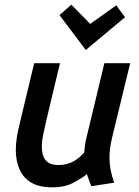

<svg xmlns="http://www.w3.org/2000/svg" viewBox="-20 -794 600 826"><path d="M206 12Q148 12 113.5 -9Q79 -30 63.5 -66.5Q48 -103 48 -149Q48 -176 52.5 -203.5Q57 -231 64 -259L127 -522H238L179 -275Q173 -247 166.5 -217.5Q160 -188 160 -161Q160 -140 166.5 -122Q173 -104 188.5 -94Q204 -84 230 -84Q269 -84 296.5 -100Q324 -116 342 -138Q344 -155 346 -171Q348 -187 353 -206L429 -522H540L462 -201Q457 -179 454 -158.5Q451 -138 451 -116Q451 -89 456 -63Q461 -37 471 -8L373 7Q369 -3 363 -18.5Q357 -34 354 -45Q332 -27 295 -7.5Q258 12 206 12ZM349 -579 236 -729 287 -774 368 -691 480 -771 518 -720Z"/></svg>

Font: Ubuntu Sans Mono Medium
Style: Italic
Weight: 500
Italic angle: -13.5°
Monospace: yes
Designer: Dalton Maag Ltd
Foundry: Dalton Maag Ltd
Version: Version 1.006